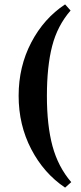

<svg xmlns="http://www.w3.org/2000/svg" viewBox="-20 -686 369 876"><path d="M305 145 277 170Q180 105 122.5 -5.5Q65 -116 65 -249Q65 -382 122.5 -492Q180 -602 277 -666L302 -638Q242 -569 218 -476Q194 -383 194 -248.5Q194 -114 219.5 -19.5Q245 75 305 145Z"/></svg>

Font: Buenard
Style: Bold
Weight: 700
Foundry: FontFuror
Version: Version 1.002 2011